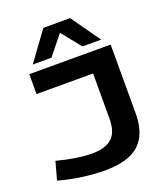

<svg xmlns="http://www.w3.org/2000/svg" viewBox="-167 -1049 1009 1171"><g transform="rotate(-20 337.5 -463.0)"><path d="M14 -32 46 -149Q109 -132 168 -123Q227 -114 272 -114Q357 -114 400.5 -151.5Q444 -189 444 -279V-571H77V-700H605V-254Q605 -119 534 -54.5Q463 10 310 10Q243 10 166 -0.5Q89 -11 14 -32ZM117 -748 254 -936H428L561 -748H440L339 -873L238 -748Z"/></g></svg>

Font: Georama Extended SemiBold
Style: Regular
Weight: 600
Width: 7
Designer: Jean-Baptiste Levee
Foundry: Production Type
Version: Version 1.000